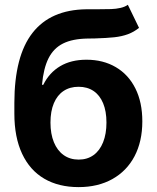

<svg xmlns="http://www.w3.org/2000/svg" viewBox="-20 -766 650 797"><path d="M372.6 -606.4 343.8 -606Q280.8 -605 241.7 -585.4Q202.6 -565.9 181.6 -524.4Q160.6 -482.9 154.3 -414.1H159.7Q184.6 -464.4 229.7 -491.2Q274.9 -518.1 338.9 -518.1Q408.2 -518.1 460.7 -487.3Q513.2 -456.5 542 -398.9Q570.8 -341.3 570.8 -262.2Q570.8 -179.2 538.6 -117.7Q506.3 -56.2 446.5 -22.7Q386.7 10.7 306.2 10.7Q223.6 10.7 163.8 -24.2Q104 -59.1 71.8 -127.7Q39.6 -196.3 39.6 -294.4V-339.4Q40 -533.7 115 -629.6Q189.9 -725.6 338.4 -727.5Q360.4 -727.5 382.3 -727.5Q420.9 -727.5 441.4 -728.3Q461.9 -729 480.2 -733.2Q498.5 -737.3 510.7 -746.1L557.1 -650.4Q536.1 -633.3 511 -624Q485.8 -614.7 454.3 -611.3Q422.9 -607.9 372.6 -606.4ZM421.9 -257.3Q421.9 -304.2 408 -337.6Q394 -371.1 368.2 -388.4Q342.3 -405.8 306.2 -405.8Q270 -405.8 243.9 -388.4Q217.8 -371.1 203.6 -337.6Q189.5 -304.2 189.5 -257.3Q189.5 -210.4 203.6 -175.8Q217.8 -141.1 244.1 -122.3Q270.5 -103.5 306.6 -103.5Q342.3 -103.5 368.2 -122.1Q394 -140.6 408 -175.5Q421.9 -210.4 421.9 -257.3Z"/></svg>

Font: Inter RS Variable
Style: Regular
Weight: 400
Designer: Rasmus Andersson (customised by Maria Ramos and Noel Pretorius)
Foundry: rsms
Version: Version 3.001;Glyphs 3.2.3 (3260)